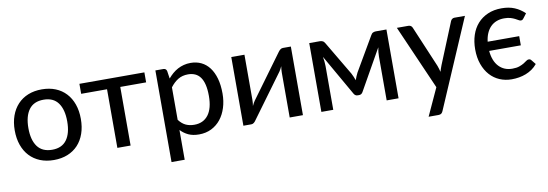

<svg xmlns="http://www.w3.org/2000/svg" viewBox="-53 -874 3999 1400"><g transform="rotate(-10 1946.0 -174.0)"><path d="M285 -516Q341 -516 386.2 -497.8Q431.5 -479.5 463.2 -445.2Q495 -411 512 -362.8Q529 -314.5 529 -254.5Q529 -194.5 512 -146Q495 -97.5 463.2 -63.5Q431.5 -29.5 386.2 -11.2Q341 7 285 7Q228.5 7 183.2 -11.2Q138 -29.5 106 -63.5Q74 -97.5 56.8 -146Q39.5 -194.5 39.5 -254.5Q39.5 -314.5 56.8 -362.8Q74 -411 106 -445.2Q138 -479.5 183.2 -497.8Q228.5 -516 285 -516ZM285 -69Q357 -69 392.5 -117.5Q428 -166 428 -254Q428 -342 392.5 -390.8Q357 -439.5 285 -439.5Q212 -439.5 176.2 -390.8Q140.5 -342 140.5 -254Q140.5 -166 176.2 -117.5Q212 -69 285 -69Z M1044 -434H852.5V0H754.5V-434H563V-508H1044Z M1223 -125Q1247 -93.5 1274.8 -81Q1302.5 -68.5 1337 -68.5Q1404 -68.5 1440.8 -116.8Q1477.5 -165 1477.5 -257.5Q1477.5 -306 1469.2 -340.2Q1461 -374.5 1445.2 -396.2Q1429.5 -418 1406.5 -428.2Q1383.5 -438.5 1354.5 -438.5Q1312 -438.5 1280.8 -419.5Q1249.5 -400.5 1223 -365.5ZM1218 -432Q1234 -451 1252.2 -466.8Q1270.5 -482.5 1291.5 -493.8Q1312.5 -505 1336.2 -511.2Q1360 -517.5 1387 -517.5Q1430.5 -517.5 1465.8 -500.5Q1501 -483.5 1526 -450.5Q1551 -417.5 1564.8 -369Q1578.5 -320.5 1578.5 -257.5Q1578.5 -201 1563.2 -152.8Q1548 -104.5 1519.8 -69Q1491.5 -33.5 1450.8 -13.2Q1410 7 1359 7Q1313.5 7 1281 -8Q1248.5 -23 1223 -50V170.5H1125.5V-508H1184Q1204.5 -508 1209.5 -488.5Z M2128.5 -508V0H2030.5V-332Q2030.5 -342 2031.5 -354.2Q2032.5 -366.5 2034.5 -379Q2029.5 -368.5 2024.8 -359.2Q2020 -350 2015 -343L1781.5 -24.5Q1776 -15.5 1767 -7.5Q1758 0.5 1746.5 0.5H1687.5V-508H1785V-175.5Q1785 -165.5 1784 -153.2Q1783 -141 1781 -129Q1791 -151 1800.5 -164.5L2034 -483.5Q2039.5 -492 2048.8 -500Q2058 -508 2069.5 -508Z M2836.5 -509.5V0H2748.5V-323Q2748.5 -338 2750.2 -357Q2752 -376 2755.5 -392L2585.5 -91Q2581 -82.5 2574 -77.8Q2567 -73 2557.5 -73H2546.5Q2537.5 -73 2530.2 -77.8Q2523 -82.5 2518.5 -91L2346 -393Q2349 -377 2351 -357.8Q2353 -338.5 2353 -323V0H2265V-509.5H2344Q2354 -509.5 2364 -505Q2374 -500.5 2381 -487.5L2529.5 -236.5Q2536 -224.5 2541.5 -211Q2547 -197.5 2552 -184Q2557 -197.5 2562.2 -211Q2567.5 -224.5 2574 -236.5L2720.5 -487.5Q2727.5 -501 2737.5 -505.2Q2747.5 -509.5 2757.5 -509.5Z M3417.5 -508 3135.5 147.5Q3131 158.5 3123.5 164.5Q3116 170.5 3101.5 170.5H3029L3122 -32L2913.5 -508H2998.5Q3011 -508 3018 -502Q3025 -496 3028 -488.5L3157 -183.5Q3161 -172 3164.8 -160.2Q3168.5 -148.5 3171 -137Q3174.5 -149 3178.5 -160.8Q3182.5 -172.5 3187 -184L3311.5 -488.5Q3315 -497 3322.5 -502.5Q3330 -508 3339.5 -508Z M3834.5 -416Q3830.5 -410.5 3826.2 -407.2Q3822 -404 3814 -404Q3806 -404 3796.8 -409.8Q3787.5 -415.5 3774.2 -422.2Q3761 -429 3742 -434.8Q3723 -440.5 3695.5 -440.5Q3664 -440.5 3638.5 -430.5Q3613 -420.5 3594.2 -401.5Q3575.5 -382.5 3563.8 -355.2Q3552 -328 3548 -293.5H3781.5V-225.5H3547Q3554 -149.5 3592.5 -109Q3631 -68.5 3691.5 -68.5Q3723 -68.5 3743.5 -75.8Q3764 -83 3778 -91.5Q3792 -100 3801.2 -107.2Q3810.5 -114.5 3820 -114.5Q3832 -114.5 3838.5 -105.5L3865 -72.5Q3847.5 -51 3825.8 -36Q3804 -21 3779.5 -11.5Q3755 -2 3728.2 2.5Q3701.5 7 3674 7Q3626.5 7 3585.2 -10.5Q3544 -28 3513.8 -61.5Q3483.5 -95 3466 -143.8Q3448.5 -192.5 3448.5 -254.5Q3448.5 -311 3464.2 -359Q3480 -407 3510.8 -441.8Q3541.5 -476.5 3586.5 -496.2Q3631.5 -516 3689.5 -516Q3744 -516 3785.5 -498.5Q3827 -481 3859.5 -449Z"/></g></svg>

Font: Lato 2
Style: Regular
Weight: 500
Designer: Lukasz Dziedzic with Adam Twardoch and Botio Nikoltchev
Foundry: tyPoland Lukasz Dziedzic
Version: Version 2.015; 2015-08-06; http://www.latofonts.com/